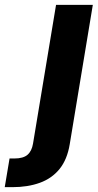

<svg xmlns="http://www.w3.org/2000/svg" viewBox="-141 -566 402 790"><path d="M89.6 -545.9H240.9L146 27.1Q135.6 90.3 104.1 129.2Q72.5 168.2 23 186.1Q-26.5 204.1 -90.4 204.1H-121.5L-101.7 86.1H-81.9Q-45.3 86.1 -27.7 70.8Q-10.1 55.5 -5.1 24.8Z"/></svg>

Font: Inter Tight
Style: Italic
Weight: 400
Italic angle: -9.39999°
Designer: Rasmus Andersson
Foundry: rsms
Version: Version 3.002